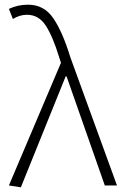

<svg xmlns="http://www.w3.org/2000/svg" viewBox="-20 -794 527 819"><path d="M69 5 18 -3 240 -526 232 -551Q205 -639 175 -685Q145 -731 95 -731Q64 -731 35 -713L18 -756Q55 -774 100 -774Q168 -774 207.5 -716Q247 -658 280 -550L479 -3H427L264 -468H260Z"/></svg>

Font: LXGW 975 Gothic SC 200W
Style: Regular
Weight: 200
Version: Version 2.01;February 25, 2021